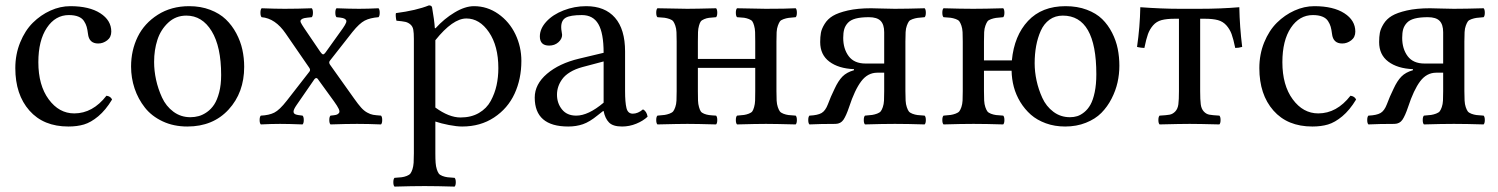

<svg xmlns="http://www.w3.org/2000/svg" viewBox="-20 -462 5588 716"><path d="M397.9 -90.8Q374 -51.3 346.4 -28.3Q318.8 -5.4 293.2 2.2Q267.6 9.8 234.9 9.8Q142.1 9.8 89.6 -49.8Q37.1 -109.4 37.1 -208Q37.1 -259.3 55.2 -303.7Q73.2 -348.1 102.5 -377.2Q131.8 -406.2 168.2 -422.6Q204.6 -439 242.2 -439Q313 -439 354 -412.6Q395 -386.2 395 -344.2Q395 -323.2 379.6 -311.5Q364.3 -299.8 346.2 -299.8Q312 -299.8 308.1 -335.9Q306.2 -351.6 303.2 -362.1Q300.3 -372.6 293.2 -383.5Q286.1 -394.5 272 -400.1Q257.8 -405.8 236.8 -405.8Q186.5 -405.8 154.8 -358.4Q123 -311 123 -230Q123 -144 161.6 -91.6Q200.2 -39.1 256.8 -39.1Q325.7 -39.1 377 -105Q392.6 -103 397.9 -90.8Z M468.8 -213.9Q468.8 -273.9 493.4 -324.5Q518.1 -375 568.4 -407Q618.7 -439 685.5 -439Q728.5 -439 763.7 -425.5Q798.8 -412.1 822 -389.9Q845.2 -367.7 861.1 -337.9Q877 -308.1 883.8 -276.9Q890.6 -245.6 890.6 -212.9Q890.6 -116.7 832.5 -53.5Q774.4 9.8 678.7 9.8Q627.4 9.8 586.4 -9.5Q545.4 -28.8 520.3 -60.8Q495.1 -92.8 481.9 -132.1Q468.8 -171.4 468.8 -213.9ZM674.8 -403.8Q635.3 -403.8 607.2 -377.4Q579.1 -351.1 566.9 -313.2Q554.7 -275.4 554.7 -231Q554.7 -198.2 562 -164.6Q569.3 -130.9 584.2 -98.4Q599.1 -65.9 626.7 -45.4Q654.3 -24.9 689.9 -24.9Q706.1 -24.9 721.2 -29.1Q736.3 -33.2 752 -44.2Q767.6 -55.2 778.8 -72.3Q790 -89.4 797.4 -117.7Q804.7 -146 804.7 -182.1Q804.7 -288.1 769.3 -345.9Q733.9 -403.8 674.8 -403.8Z M952.6 2Q948.2 -2.4 948.2 -14.4Q948.2 -26.4 952.6 -30.8Q983.4 -32.2 1002.9 -42Q1022.5 -51.8 1049.8 -86.9L1133.8 -194.8Q1139.2 -201.2 1132.8 -210L1045.4 -336.9Q1006.8 -393.6 955.6 -397.9Q951.2 -402.3 951.2 -414.6Q951.2 -426.8 955.6 -431.2Q1007.3 -429.2 1041.5 -429.2Q1088.9 -429.2 1142.6 -431.2Q1147 -426.8 1147 -414.6Q1147 -402.3 1142.6 -397.9Q1122.6 -396 1115.2 -394.5Q1107.9 -393.1 1103.3 -388.9Q1098.6 -384.8 1101.8 -377.9Q1105 -371.1 1113.8 -357.9L1174.8 -268.1Q1180.7 -259.8 1184.6 -259.3Q1188.5 -258.8 1193.8 -266.1L1258.8 -356.9Q1267.6 -369.6 1270.5 -377.2Q1273.4 -384.8 1269.3 -388.9Q1265.1 -393.1 1258.1 -394.8Q1251 -396.5 1234.9 -397.9Q1230.5 -402.3 1230.5 -414.6Q1230.5 -426.8 1234.9 -431.2Q1286.6 -429.2 1318.8 -429.2Q1351.6 -429.2 1391.6 -431.2Q1396 -426.8 1396 -414.6Q1396 -402.3 1391.6 -397.9Q1360.4 -395.5 1340.3 -385.3Q1320.3 -375 1294.4 -342.8L1210.4 -235.8Q1205.1 -229.5 1210.4 -221.2L1300.8 -94.2Q1315.9 -72.8 1326.7 -60.8Q1337.4 -48.8 1349.4 -42.2Q1361.3 -35.6 1371.3 -33.9Q1381.3 -32.2 1400.9 -30.8Q1405.3 -26.4 1405.3 -14.4Q1405.3 -2.4 1400.9 2Q1353 0 1311.5 0Q1272 0 1212.4 2Q1208 -2.4 1208 -14.4Q1208 -26.4 1212.4 -30.8Q1227.1 -32.2 1233.4 -33.7Q1239.7 -35.2 1243.9 -40.3Q1248 -45.4 1243.2 -55.9Q1238.3 -66.4 1225.6 -84L1167.5 -164.1Q1163.6 -170.9 1159.2 -170.9Q1154.8 -170.9 1149.4 -162.1L1086.4 -70.8Q1075.2 -54.7 1074.7 -46.9Q1074.2 -39.1 1081.3 -35.9Q1088.4 -32.7 1108.4 -30.8Q1112.8 -26.4 1112.8 -14.4Q1112.8 -2.4 1108.4 2Q1056.6 0 1024.4 0Q992.7 0 952.6 2Z M1603.5 -312V-61Q1654.3 -23.9 1697.3 -23.9Q1737.3 -23.9 1766.1 -40.8Q1794.9 -57.6 1810.1 -85.7Q1825.2 -113.8 1831.8 -144Q1838.4 -174.3 1838.4 -208Q1838.4 -290.5 1803.5 -341.8Q1768.6 -393.1 1719.2 -393.1Q1668.5 -393.1 1603.5 -312ZM1451.2 233.9Q1446.8 229.5 1446.8 217.5Q1446.8 205.6 1451.2 201.2Q1468.3 200.2 1477.8 199Q1487.3 197.8 1496.8 194.1Q1506.3 190.4 1510.5 185.1Q1514.6 179.7 1518.1 169.2Q1521.5 158.7 1522.5 145Q1523.4 131.3 1523.4 109.9V-316.9Q1523.4 -339.4 1521.2 -351.3Q1519 -363.3 1510.7 -370.6Q1502.4 -377.9 1491.9 -380.4Q1481.4 -382.8 1458.5 -384.8Q1457 -389.6 1456.1 -398.9Q1455.1 -408.2 1456.5 -413.1Q1532.2 -422.9 1579.6 -441.9Q1589.8 -441.9 1591.3 -434.1Q1599.6 -387.2 1601.6 -356.9H1604.5Q1636.2 -392.1 1675.3 -415.5Q1714.4 -439 1747.6 -439Q1796.9 -439 1838.1 -410.2Q1879.4 -381.3 1901.9 -334.5Q1924.3 -287.6 1924.3 -234.9Q1924.3 -167.5 1898.9 -112.5Q1873.5 -57.6 1822.5 -23.9Q1771.5 9.8 1703.6 9.8Q1683.6 9.8 1654.3 4.2Q1625 -1.5 1603.5 -8.8V109.9Q1603.5 131.3 1604.5 145Q1605.5 158.7 1608.9 169.2Q1612.3 179.7 1616.2 185.1Q1620.1 190.4 1629.6 194.1Q1639.2 197.8 1648.7 199Q1658.2 200.2 1675.3 201.2Q1679.7 205.6 1679.7 217.5Q1679.7 229.5 1675.3 233.9Q1608.9 231.9 1563.5 231.9Q1517.6 231.9 1451.2 233.9Z M2231 -79.1V-232.9L2151.9 -211.9Q2125 -204.6 2106 -192.9Q2086.9 -181.2 2076.7 -167Q2066.4 -152.8 2061.8 -138.4Q2057.1 -124 2057.1 -108.9Q2057.1 -77.1 2075.7 -54Q2094.2 -30.8 2128.9 -30.8Q2173.8 -30.8 2231 -79.1ZM2231 -47.9H2229L2209 -32.2Q2178.7 -7.3 2153.8 1.2Q2128.9 9.8 2099.1 9.8Q1974.1 9.8 1974.1 -98.1Q1974.1 -147.9 2019.8 -186.8Q2065.4 -225.6 2139.2 -243.2L2231 -265.1Q2231 -338.4 2211.4 -372.1Q2191.9 -405.8 2149.9 -405.8Q2106.9 -405.8 2089.8 -396Q2072.8 -386.2 2072.8 -360.8Q2072.8 -353 2074.5 -344Q2076.2 -335 2076.2 -332Q2076.2 -316.9 2062.3 -304.4Q2048.3 -292 2027.8 -292Q1993.2 -292 1993.2 -326.2Q1993.2 -355 2017.3 -381.3Q2041.5 -407.7 2081.8 -423.3Q2122.1 -439 2166 -439Q2235.8 -439 2273.4 -396Q2311 -353 2311 -270V-123Q2311 -80.1 2316.2 -59.1Q2321.3 -38.1 2339.8 -38.1Q2358.9 -38.1 2377.9 -54.2Q2391.6 -46.9 2395 -26.9Q2378.4 -11.2 2352.8 -0.7Q2327.1 9.8 2299.8 9.8Q2265.6 9.8 2251 -5.4Q2236.3 -20.5 2231 -47.9Z M2431.6 2Q2427.2 -2.4 2427.2 -14.4Q2427.2 -26.4 2431.6 -30.8Q2449.7 -32.2 2458.5 -33.4Q2467.3 -34.7 2477.1 -38.3Q2486.8 -42 2490.7 -47.1Q2494.6 -52.2 2498.3 -62.7Q2502 -73.2 2502.7 -86.9Q2503.4 -100.6 2503.4 -122.1V-307.1Q2503.4 -328.6 2502.7 -342.3Q2502 -356 2498.3 -366.5Q2494.6 -377 2490.7 -382.3Q2486.8 -387.7 2477.1 -391.1Q2467.3 -394.5 2458.3 -395.8Q2449.2 -397 2431.6 -397.9Q2427.2 -402.3 2427.2 -414.6Q2427.2 -426.8 2431.6 -431.2Q2511.7 -429.2 2542.5 -429.2Q2574.2 -429.2 2650.4 -431.2Q2654.8 -426.8 2654.8 -414.6Q2654.8 -402.3 2650.4 -397.9Q2632.3 -396.5 2623.8 -395.5Q2615.2 -394.5 2606 -390.6Q2596.7 -386.7 2593.3 -382.1Q2589.8 -377.4 2586.7 -366.5Q2583.5 -355.5 2583 -342.5Q2582.5 -329.6 2582.5 -307.1V-242.2H2796.4V-307.1Q2796.4 -329.6 2795.9 -342.5Q2795.4 -355.5 2792.2 -366.5Q2789.1 -377.4 2785.6 -382.3Q2782.2 -387.2 2772.9 -390.9Q2763.7 -394.5 2754.9 -395.8Q2746.1 -397 2728.5 -397.9Q2724.1 -402.3 2724.1 -414.6Q2724.1 -426.8 2728.5 -431.2Q2806.6 -429.2 2835.4 -429.2Q2912.1 -429.2 2947.3 -431.2Q2951.7 -426.8 2951.7 -414.6Q2951.7 -402.3 2947.3 -397.9Q2929.2 -396.5 2920.4 -395.3Q2911.6 -394 2901.9 -390.6Q2892.1 -387.2 2888.4 -382.1Q2884.8 -377 2880.9 -366.5Q2877 -356 2876.2 -342.3Q2875.5 -328.6 2875.5 -307.1V-122.1Q2875.5 -100.6 2876.2 -86.9Q2877 -73.2 2880.6 -62.5Q2884.3 -51.8 2888.2 -46.6Q2892.1 -41.5 2901.6 -37.8Q2911.1 -34.2 2920.4 -33Q2929.7 -31.7 2947.3 -30.8Q2951.7 -26.4 2951.7 -14.4Q2951.7 -2.4 2947.3 2Q2869.1 0 2836.4 0Q2800.8 0 2728.5 2Q2724.1 -2.4 2724.1 -14.4Q2724.1 -26.4 2728.5 -30.8Q2746.1 -32.2 2754.9 -33.4Q2763.7 -34.7 2772.9 -38.3Q2782.2 -42 2785.6 -46.9Q2789.1 -51.8 2792.2 -62.7Q2795.4 -73.7 2795.9 -86.7Q2796.4 -99.6 2796.4 -122.1V-209H2582.5V-122.1Q2582.5 -99.6 2583 -86.7Q2583.5 -73.7 2586.7 -62.7Q2589.8 -51.8 2593.3 -46.6Q2596.7 -41.5 2605.7 -37.8Q2614.7 -34.2 2623.8 -33Q2632.8 -31.7 2650.4 -30.8Q2654.8 -26.4 2654.8 -14.4Q2654.8 -2.4 2650.4 2Q2578.1 0 2543.5 0Q2511.7 0 2431.6 2Z M3207.5 -225.1H3277.3V-341.8Q3277.3 -370.6 3263.9 -384.3Q3250.5 -397.9 3220.2 -397.9Q3190.4 -397.9 3171.1 -392.8Q3151.9 -387.7 3141.8 -376.7Q3131.8 -365.7 3128.2 -352.8Q3124.5 -339.8 3124.5 -320.8Q3124.5 -279.8 3145 -252.4Q3165.5 -225.1 3207.5 -225.1ZM3164.6 -200.2V-204.1Q3106.9 -206.5 3072.8 -232.2Q3038.6 -257.8 3038.6 -305.2Q3038.6 -324.7 3041.3 -339.6Q3043.9 -354.5 3055.2 -372.8Q3066.4 -391.1 3085.9 -402.8Q3105.5 -414.6 3141.8 -422.9Q3178.2 -431.2 3228.5 -431.2Q3239.7 -431.2 3269 -430.2Q3298.3 -429.2 3316.4 -429.2Q3359.9 -429.2 3428.2 -431.2Q3432.6 -426.8 3432.6 -414.6Q3432.6 -402.3 3428.2 -397.9Q3410.2 -396.5 3401.4 -395.3Q3392.6 -394 3382.8 -390.6Q3373 -387.2 3369.4 -382.1Q3365.7 -377 3361.8 -366.5Q3357.9 -356 3357.2 -342.3Q3356.4 -328.6 3356.4 -307.1V-122.1Q3356.4 -100.6 3357.2 -86.9Q3357.9 -73.2 3361.6 -62.5Q3365.2 -51.8 3369.1 -46.6Q3373 -41.5 3382.6 -37.8Q3392.1 -34.2 3401.4 -33Q3410.6 -31.7 3428.2 -30.8Q3432.6 -26.4 3432.6 -14.4Q3432.6 -2.4 3428.2 2Q3363.8 0 3317.4 0Q3272 0 3205.6 2Q3201.2 -2.4 3201.2 -14.4Q3201.2 -26.4 3205.6 -30.8Q3223.6 -32.2 3232.4 -33.4Q3241.2 -34.7 3251 -38.3Q3260.7 -42 3264.6 -47.1Q3268.6 -52.2 3272.2 -62.7Q3275.9 -73.2 3276.6 -86.9Q3277.3 -100.6 3277.3 -122.1V-190.9H3251.5Q3215.8 -190.9 3191.7 -158.9Q3167.5 -127 3146.5 -63Q3135.7 -30.8 3125.5 -15.6Q3115.2 -0.5 3096.2 0Q3038.6 0 2998.5 2Q2994.1 -2.4 2994.1 -14.4Q2994.1 -26.4 2998.5 -30.8Q3029.3 -32.2 3043.7 -40.5Q3058.1 -48.8 3067.4 -73.2Q3077.6 -101.1 3092.3 -130.9Q3106 -160.6 3121.6 -176.5Q3137.2 -192.4 3164.6 -200.2Z M3943.4 -403.8Q3915 -403.8 3894 -388.7Q3873 -373.5 3861.3 -347.4Q3849.6 -321.3 3844 -290.8Q3838.4 -260.3 3838.4 -226.1Q3838.4 -194.3 3845.5 -161.6Q3852.5 -128.9 3866.9 -97.2Q3881.3 -65.4 3908.2 -45.2Q3935.1 -24.9 3970.2 -24.9Q3984.4 -24.9 3997.1 -28.8Q4009.8 -32.7 4023.2 -43.5Q4036.6 -54.2 4046.4 -71.5Q4056.2 -88.9 4062.3 -117.9Q4068.4 -147 4068.4 -185.1Q4068.4 -403.8 3943.4 -403.8ZM3752.4 -198.2H3649.4V-122.1Q3649.4 -100.6 3650.1 -86.9Q3650.9 -73.2 3654.5 -62.5Q3658.2 -51.8 3662.1 -46.6Q3666 -41.5 3675.5 -37.8Q3685.1 -34.2 3694.3 -33Q3703.6 -31.7 3721.2 -30.8Q3725.6 -26.4 3725.6 -14.4Q3725.6 -2.4 3721.2 2Q3656.7 0 3610.4 0Q3564.9 0 3498.5 2Q3494.1 -2.4 3494.1 -14.4Q3494.1 -26.4 3498.5 -30.8Q3516.6 -32.2 3525.4 -33.4Q3534.2 -34.7 3543.9 -38.3Q3553.7 -42 3557.6 -47.1Q3561.5 -52.2 3565.2 -62.7Q3568.8 -73.2 3569.6 -86.9Q3570.3 -100.6 3570.3 -122.1V-307.1Q3570.3 -328.6 3569.6 -342.3Q3568.8 -356 3565.2 -366.5Q3561.5 -377 3557.6 -382.3Q3553.7 -387.7 3543.9 -391.1Q3534.2 -394.5 3525.1 -395.8Q3516.1 -397 3498.5 -397.9Q3494.1 -402.3 3494.1 -414.6Q3494.1 -426.8 3498.5 -431.2Q3564.9 -429.2 3609.4 -429.2Q3652.8 -429.2 3721.2 -431.2Q3725.6 -426.8 3725.6 -414.6Q3725.6 -402.3 3721.2 -397.9Q3703.1 -396.5 3694.3 -395.3Q3685.5 -394 3675.8 -390.6Q3666 -387.2 3662.4 -382.1Q3658.7 -377 3654.8 -366.5Q3650.9 -356 3650.1 -342.3Q3649.4 -328.6 3649.4 -307.1V-236.8H3753.4Q3762.2 -329.1 3813.7 -384Q3865.2 -439 3953.6 -439Q3997.6 -439 4032.7 -425.8Q4067.9 -412.6 4090.1 -390.9Q4112.3 -369.1 4127.2 -339.8Q4142.1 -310.5 4148.2 -280Q4154.3 -249.5 4154.3 -216.8Q4154.3 -185.5 4147.5 -154.8Q4140.6 -124 4125.2 -94Q4109.9 -64 4087.2 -41Q4064.5 -18.1 4029.5 -4.2Q3994.6 9.8 3952.1 9.8Q3913.1 9.8 3880.1 -2.2Q3847.2 -14.2 3824.2 -34.4Q3801.3 -54.7 3784.9 -81.5Q3768.6 -108.4 3760.7 -137.9Q3752.9 -167.5 3752.4 -198.2Z M4376.5 -122.1V-392.1H4361.3Q4330.6 -392.1 4311.5 -387Q4292.5 -381.8 4280 -367.4Q4267.6 -353 4261 -335Q4254.4 -316.9 4247.6 -283.2Q4241.7 -283.2 4234.9 -284.2Q4228 -285.2 4224.1 -286.1L4220.2 -287.1Q4231 -360.8 4232.4 -435.1Q4312.5 -429.2 4378.4 -429.2H4453.1Q4532.7 -429.2 4601.6 -435.1Q4603 -361.8 4612.3 -287.1Q4599.6 -283.2 4586.4 -283.2Q4579.6 -316.4 4572.8 -335Q4565.9 -353.5 4553.2 -367.7Q4540.5 -381.8 4521.7 -387Q4502.9 -392.1 4472.2 -392.1H4455.6V-122.1Q4455.6 -89.8 4457.8 -73Q4460 -56.2 4469 -46.4Q4478 -36.6 4489.7 -34.4Q4501.5 -32.2 4527.3 -30.8Q4531.7 -26.4 4531.7 -14.4Q4531.7 -2.4 4527.3 2Q4451.2 0 4416.5 0Q4382.3 0 4304.2 2Q4299.8 -2.4 4299.8 -14.4Q4299.8 -26.4 4304.2 -30.8Q4330.1 -32.2 4341.8 -34.4Q4353.5 -36.6 4362.8 -46.4Q4372.1 -56.2 4374.3 -73Q4376.5 -89.8 4376.5 -122.1Z M5037.1 -90.8Q5013.2 -51.3 4985.6 -28.3Q4958 -5.4 4932.4 2.2Q4906.7 9.8 4874 9.8Q4781.2 9.8 4728.8 -49.8Q4676.3 -109.4 4676.3 -208Q4676.3 -259.3 4694.3 -303.7Q4712.4 -348.1 4741.7 -377.2Q4771 -406.2 4807.4 -422.6Q4843.8 -439 4881.3 -439Q4952.1 -439 4993.2 -412.6Q5034.2 -386.2 5034.2 -344.2Q5034.2 -323.2 5018.8 -311.5Q5003.4 -299.8 4985.4 -299.8Q4951.2 -299.8 4947.3 -335.9Q4945.3 -351.6 4942.4 -362.1Q4939.5 -372.6 4932.4 -383.5Q4925.3 -394.5 4911.1 -400.1Q4897 -405.8 4876 -405.8Q4825.7 -405.8 4793.9 -358.4Q4762.2 -311 4762.2 -230Q4762.2 -144 4800.8 -91.6Q4839.4 -39.1 4896 -39.1Q4964.8 -39.1 5016.1 -105Q5031.7 -103 5037.1 -90.8Z M5292 -225.1H5361.8V-341.8Q5361.8 -370.6 5348.4 -384.3Q5335 -397.9 5304.7 -397.9Q5274.9 -397.9 5255.6 -392.8Q5236.3 -387.7 5226.3 -376.7Q5216.3 -365.7 5212.6 -352.8Q5209 -339.8 5209 -320.8Q5209 -279.8 5229.5 -252.4Q5250 -225.1 5292 -225.1ZM5249 -200.2V-204.1Q5191.4 -206.5 5157.2 -232.2Q5123 -257.8 5123 -305.2Q5123 -324.7 5125.7 -339.6Q5128.4 -354.5 5139.6 -372.8Q5150.9 -391.1 5170.4 -402.8Q5189.9 -414.6 5226.3 -422.9Q5262.7 -431.2 5313 -431.2Q5324.2 -431.2 5353.5 -430.2Q5382.8 -429.2 5400.9 -429.2Q5444.3 -429.2 5512.7 -431.2Q5517.1 -426.8 5517.1 -414.6Q5517.1 -402.3 5512.7 -397.9Q5494.6 -396.5 5485.8 -395.3Q5477.1 -394 5467.3 -390.6Q5457.5 -387.2 5453.9 -382.1Q5450.2 -377 5446.3 -366.5Q5442.4 -356 5441.7 -342.3Q5440.9 -328.6 5440.9 -307.1V-122.1Q5440.9 -100.6 5441.7 -86.9Q5442.4 -73.2 5446 -62.5Q5449.7 -51.8 5453.6 -46.6Q5457.5 -41.5 5467 -37.8Q5476.6 -34.2 5485.8 -33Q5495.1 -31.7 5512.7 -30.8Q5517.1 -26.4 5517.1 -14.4Q5517.1 -2.4 5512.7 2Q5448.2 0 5401.9 0Q5356.4 0 5290 2Q5285.6 -2.4 5285.6 -14.4Q5285.6 -26.4 5290 -30.8Q5308.1 -32.2 5316.9 -33.4Q5325.7 -34.7 5335.4 -38.3Q5345.2 -42 5349.1 -47.1Q5353 -52.2 5356.7 -62.7Q5360.4 -73.2 5361.1 -86.9Q5361.8 -100.6 5361.8 -122.1V-190.9H5335.9Q5300.3 -190.9 5276.1 -158.9Q5252 -127 5231 -63Q5220.2 -30.8 5210 -15.6Q5199.7 -0.5 5180.7 0Q5123 0 5083 2Q5078.6 -2.4 5078.6 -14.4Q5078.6 -26.4 5083 -30.8Q5113.8 -32.2 5128.2 -40.5Q5142.6 -48.8 5151.9 -73.2Q5162.1 -101.1 5176.8 -130.9Q5190.4 -160.6 5206.1 -176.5Q5221.7 -192.4 5249 -200.2Z"/></svg>

Font: Common Serif
Style: Regular
Weight: 400
Designer: Philipp H. Poll, Khaled Hosny
Foundry: Stefan Peev, Context Ltd.
Version: Version 1.026